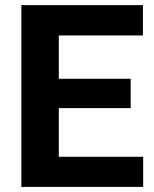

<svg xmlns="http://www.w3.org/2000/svg" viewBox="-20 -731 602 751"><path d="M491.2 -308.1H210V-117.7H540V0H63.5V-710.9H539.1V-592.3H210V-422.9H491.2Z"/></svg>

Font: Vazir
Style: Bold
Weight: 700
Designer: Saber Rastikerdar
Foundry: Saber Rastikerdar
Version: Version 30.0.0